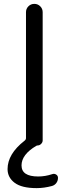

<svg xmlns="http://www.w3.org/2000/svg" viewBox="-20 -750 357 990"><path d="M169 220Q92 220 55.5 192.5Q19 165 19 122Q19 44 106 -24Q114 -30 114 -38V-687Q114 -705 126.5 -717.5Q139 -730 157 -730Q175 -730 187.5 -717.5Q200 -705 200 -687V-26Q200 -16 192 -8Q184 0 174 0Q171 0 167 2Q91 47 91 103Q91 160 177 160Q213 160 249 148Q260 144 269.5 150Q279 156 279 167Q279 182 270.5 193.5Q262 205 248 209Q207 220 169 220Z"/></svg>

Font: Rounded Mplus 1c
Style: Regular
Weight: 400
Version: Version 1.059.20150529